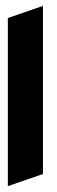

<svg xmlns="http://www.w3.org/2000/svg" viewBox="-20 -652 192 651"><path d="M125.7 -632.1V-62Q95.9 -51.8 66.3 -41.5Q36.6 -31.2 6.6 -20.8V-590.8Z"/></svg>

Font: Autopia
Style: Bold
Weight: 700
Designer: Antoine Gelgon
Foundry: Antoine Gelgon
Version: 001.000